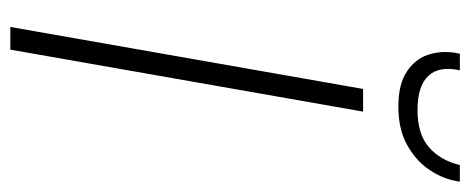

<svg xmlns="http://www.w3.org/2000/svg" viewBox="-296 -636 932 381"><g transform="rotate(90 170.5 -446.0)"><path d="M34 0 157 -700H202L79 0ZM192 -770Q148 -770 123 -786.5Q98 -803 89.5 -828Q81 -853 85 -881L87 -892H120Q111 -851 131 -829.5Q151 -808 199 -808Q247 -808 273 -831Q299 -854 308 -892H341L339 -881Q333 -853 315 -828Q297 -803 266.5 -786.5Q236 -770 192 -770Z"/></g></svg>

Font: DM Sans 20pt ExtraLight
Style: Italic
Weight: 250
Italic angle: -10°
Version: Version 4.004;gftools[0.9.30]